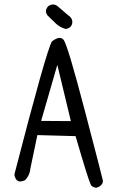

<svg xmlns="http://www.w3.org/2000/svg" viewBox="-20 -850 540 873"><path d="M243.7 -820.3Q232.9 -829.6 221.7 -829.6Q210.4 -829.6 199.2 -821.8Q189 -810.5 189 -798.8Q189 -790 194.8 -781.2Q214.4 -761.7 233.6 -743.4Q252.9 -725.1 278.8 -718.3Q307.1 -722.2 309.1 -750Q308.1 -770 288.6 -781.7Q267.6 -800.3 243.7 -820.3ZM438.5 -7.3Q447.8 -15.6 447.8 -25.9Q447.8 -28.3 446.8 -33.2Q443.8 -48.8 365.7 -346.7Q288.1 -643.6 269.5 -668.5Q262.2 -677.7 251.5 -677.7Q237.3 -677.7 216.3 -662.1Q190.9 -620.6 45.4 -56.6Q48.3 -38.6 56.2 -31.2Q62.5 -24.9 71.8 -24.9Q81.1 -24.9 93.3 -30.3Q115.7 -52.2 118.7 -86.4Q118.7 -86.9 149.9 -235.8L323.7 -231Q379.4 -38.6 392.6 -10.7L394.5 -6.8Q405.8 3.4 416.3 3.4Q426.8 3.4 438.5 -7.3ZM240.7 -555.2 302.2 -299.3 167 -300.3Z"/></svg>

Font: Bakudai
Style: Light
Weight: 300
Version: Version 1.48